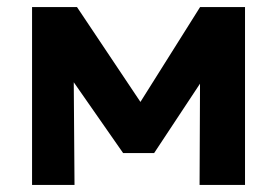

<svg xmlns="http://www.w3.org/2000/svg" viewBox="-20 -525 786 545"><path d="M71 0V-505H195.5H198.5L410.5 -188L348 -187L548 -505H675.5V0H546.5L548 -342.5L576.5 -331L417.5 -90.5H329.5L161.5 -331.5L189 -342.5L191.5 0Z"/></svg>

Font: Geologica Roman SemiBold
Style: Regular
Weight: 600
Designer: Sindre Bremnes, Frode Helland
Foundry: Monokrom Skriftforlag AS
Version: Version 1.010;gftools[0.9.28]